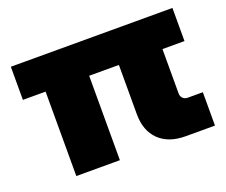

<svg xmlns="http://www.w3.org/2000/svg" viewBox="-92 -657 935 795"><g transform="rotate(-20 376.0 -259.0)"><path d="M120 0V-372H20V-518H732V-372H635V-176Q635 -164 643 -155.5Q651 -147 665 -147H731V0H602Q527 0 485 -41Q443 -82 443 -155V-372H312V0Z"/></g></svg>

Font: MuseoModerno Black
Style: Regular
Weight: 900
Designer: Pablo Cosgaya, Héctor Gatti, Marcela Romero, and the Authors of The MuseoModerno Project.
Foundry: Omnibus-Type Team
Version: Version 1.001